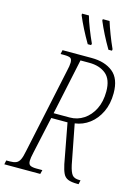

<svg xmlns="http://www.w3.org/2000/svg" viewBox="-160 -1019 792 1094"><g transform="rotate(15 236.0 -472.0)"><path d="M-22 0 -17 -24H4Q27 -24 41 -30Q55 -36 63.5 -53.5Q72 -71 79 -108L185 -606Q189 -623 191 -635.5Q193 -648 193 -657Q193 -678 183 -684Q173 -690 145 -690H125L130 -714H302Q380 -714 427.5 -676Q475 -638 475 -552Q475 -489 452 -441Q429 -393 390.5 -364Q352 -335 305 -329L350 -96Q359 -55 371.5 -39.5Q384 -24 414 -24H421L416 0H408Q373 0 353.5 -8Q334 -16 324.5 -36Q315 -56 308 -89L264 -324H168L121 -108Q113 -73 113 -57Q113 -36 125 -30Q137 -24 161 -24H196L190 0ZM269 -354Q314 -354 351 -378.5Q388 -403 410 -447Q432 -491 432 -551Q432 -622 394.5 -653Q357 -684 296 -684H244L174 -354ZM382 -784Q335 -864 305 -936L306 -944H346Q355 -914 371 -872Q387 -830 404 -793L403 -784ZM260 -784Q213 -864 183 -936L184 -944H224Q232 -914 248.5 -872Q265 -830 282 -793L280 -784Z"/></g></svg>

Font: Noto Serif ExtraCondensed ExtraLight
Style: Italic
Weight: 200
Width: 2
Italic angle: -12°
Designer: Monotype Design Team
Foundry: Monotype Imaging Inc.
Version: Version 2.014; ttfautohint (v1.8.4.7-5d5b)